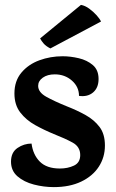

<svg xmlns="http://www.w3.org/2000/svg" viewBox="-20 -750 474 785"><path d="M236 -520Q268 -520 302 -512Q336 -504 359.5 -484Q383 -464 383 -427Q383 -391 360.5 -372Q338 -353 303 -358Q303 -395 274 -420.5Q245 -446 204 -446Q174 -446 155 -432.5Q136 -419 136 -399Q136 -373 169 -354.5Q202 -336 254 -315Q295 -299 330 -279.5Q365 -260 387 -231Q409 -202 409 -155Q409 -107 384 -68.5Q359 -30 312 -7.5Q265 15 200 15Q159 15 118.5 4.5Q78 -6 51.5 -29Q25 -52 25 -89Q25 -127 51.5 -145Q78 -163 109 -163Q115 -117 143 -89Q171 -61 225 -61Q257 -61 282.5 -73Q308 -85 308 -116Q308 -150 277 -167Q246 -184 200 -202Q161 -218 124 -238.5Q87 -259 63 -290Q39 -321 39 -368Q39 -419 67.5 -453Q96 -487 141 -503.5Q186 -520 236 -520ZM393 -662 186 -552Q168 -561 158.5 -572Q149 -583 144 -593L311 -730Q328 -727 345 -714.5Q362 -702 375 -687.5Q388 -673 393 -662Z"/></svg>

Font: Karma Variable Light
Style: Regular
Weight: 300
Designer: Joana Correia
Foundry: Indian Type Foundry
Version: Version 3.000